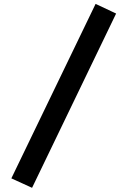

<svg xmlns="http://www.w3.org/2000/svg" viewBox="-20 -834 640 964"><path d="M141 109 37 61.5 460 -814.5 563 -766Z"/></svg>

Font: Fira Code Light SemiBold
Style: Regular
Weight: 600
Monospace: yes
Version: Version 5.002